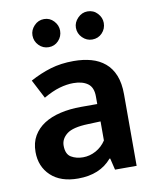

<svg xmlns="http://www.w3.org/2000/svg" viewBox="-79 -742 659 814"><g transform="rotate(-10 250.0 -335.5)"><path d="M70 -433Q114 -457 159 -470.5Q204 -484 258 -484Q300 -484 334 -474.5Q368 -465 393 -444Q418 -423 431.5 -389.5Q445 -356 445 -308V0H352L340 -50H337Q286 10 192 10Q117 10 75 -29.5Q33 -69 33 -132Q33 -172 50 -201Q67 -230 96.5 -249Q126 -268 167 -277.5Q208 -287 256 -287H326V-320Q326 -359 303 -375.5Q280 -392 241 -392Q213 -392 181.5 -383Q150 -374 112 -352ZM327 -212 273 -210Q207 -208 181 -187.5Q155 -167 155 -138Q155 -101 177 -88Q199 -75 228 -75Q257 -75 283.5 -89.5Q310 -104 327 -130ZM106 -621Q106 -644 123.5 -662.5Q141 -681 166 -681Q191 -681 208 -662.5Q225 -644 225 -621Q225 -596 208 -578Q191 -560 166 -560Q141 -560 123.5 -578Q106 -596 106 -621ZM293 -621Q293 -644 311 -662.5Q329 -681 353 -681Q379 -681 396 -662.5Q413 -644 413 -621Q413 -596 396 -578Q379 -560 353 -560Q329 -560 311 -578Q293 -596 293 -621Z"/></g></svg>

Font: Ek Mukta SemiBold
Style: Regular
Weight: 600
Designer: Girish Dalvi and Yashodeep Gholap
Foundry: Ek Type
Version: Version 2.538;PS 1.002;hotconv 16.6.51;makeotf.lib2.5.65220;